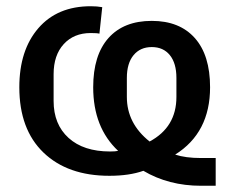

<svg xmlns="http://www.w3.org/2000/svg" viewBox="-20 -552 737 616"><path d="M672 -45V44H625Q521 44 440 -4Q395 12 331 12Q197 12 119.5 -62.5Q42 -137 42 -272Q42 -391 103 -461.5Q164 -532 271 -532Q292 -532 308 -529L299 -444Q292 -446 271 -446Q217 -446 184.5 -410.5Q152 -375 152 -314V-228Q152 -153 200 -109.5Q248 -66 333 -66Q351 -66 359 -68Q279 -143 279 -272Q279 -375 328 -430Q377 -485 467 -485Q556 -485 605 -430Q654 -375 654 -272Q654 -126 542 -56Q575 -45 625 -45ZM387 -302V-241Q387 -156 460 -98Q546 -144 546 -241V-302Q546 -349 525 -375Q504 -401 467 -401Q430 -401 408.5 -375Q387 -349 387 -302Z"/></svg>

Font: IBM Plex Sans Medm
Style: Regular
Weight: 500
Designer: Mike Abbink, Paul van der Laan, Pieter van Rosmalen
Foundry: Bold Monday
Version: Version 3.005